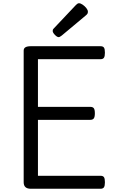

<svg xmlns="http://www.w3.org/2000/svg" viewBox="-20 -1164 705 1184"><path d="M170 0Q148 0 137 -10Q126 -20 126 -40V-852Q126 -866 137 -872.5Q148 -879 170 -879H600Q615 -879 621 -870.5Q627 -862 627 -839Q627 -817 621 -808Q615 -799 600 -799H214V-505H537Q552 -505 558.5 -496.5Q565 -488 565 -465Q565 -443 558.5 -434Q552 -425 537 -425H214V-80H600Q615 -80 621 -71.5Q627 -63 627 -40Q627 -18 621 -9Q615 0 600 0ZM342 -935Q332 -935 318.5 -949Q305 -963 305 -973Q305 -977 306 -980.5Q307 -984 313 -990L448 -1133Q453 -1138 457.5 -1141Q462 -1144 467 -1144Q477 -1144 490 -1135Q503 -1126 512.5 -1114Q522 -1102 522 -1092Q522 -1085 519.5 -1080Q517 -1075 507 -1067L361 -945Q355 -941 350.5 -938Q346 -935 342 -935Z"/></svg>

Font: Playwrite HR Lijeva
Style: Regular
Weight: 400
Designer: Veronika Burian, José Scaglione
Foundry: TypeTogether
Version: Version 1.002